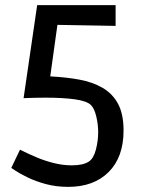

<svg xmlns="http://www.w3.org/2000/svg" viewBox="-20 -716 555 749"><path d="M246 13Q199 13 158.5 2Q118 -9 87.5 -24Q57 -39 40.5 -50Q24 -61 24 -61L58 -132Q58 -132 76.5 -123Q95 -114 124.5 -101.5Q154 -89 189.5 -80Q225 -71 260 -71Q305 -71 327 -86Q345 -98 354 -132Q363 -166 363 -200Q363 -231 355.5 -262Q348 -293 335 -306Q319 -322 272.5 -328.5Q226 -335 157 -335Q135 -335 115.5 -334.5Q96 -334 84 -333.5Q72 -333 72 -333L125 -696H431V-615L204 -619L176 -418Q237 -415 289 -405.5Q341 -396 380 -373.5Q419 -351 440.5 -311Q462 -271 462 -207Q462 -103 404 -45Q346 13 246 13Z"/></svg>

Font: Ruda Medium
Style: Regular
Weight: 500
Version: Version 2.001